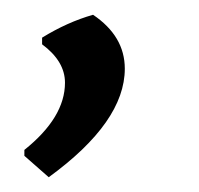

<svg xmlns="http://www.w3.org/2000/svg" viewBox="-20 -122 269 260"><path d="M106 -102Q149 -73 149 -29Q149 43 46 118L13 89V81Q68 37 68 -10Q68 -39 37 -62V-71Q71 -92 106 -102Z"/></svg>

Font: Alegreya Sans SC Medium
Style: Italic
Weight: 500
Italic angle: -7°
Designer: Juan Pablo del Peral
Foundry: Huerta Tipografica
Version: Version 2.007